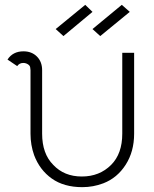

<svg xmlns="http://www.w3.org/2000/svg" viewBox="-20 -766 637 793"><path d="M362 -717 242 -617 210 -646 332 -746ZM516 -717 394 -617 362 -646 483 -746ZM11 -520Q33 -554 77 -554Q111 -554 132.5 -532.5Q154 -511 154 -476V-214Q154 -131 200 -85Q245 -37 318 -37Q391 -37 439 -85Q485 -131 485 -214V-548H534V-214Q534 -140 499 -85.5Q464 -31 407 -9Q365 7 320 7Q244 7 194 -28.5Q144 -64 121 -125Q106 -167 106 -214V-476L105 -485Q105 -494 96 -500Q87 -506 76 -506Q60 -506 51 -493Z"/></svg>

Font: Bhavuka
Style: Regular
Weight: 400
Version: 2.94.0; ttfautohint (v1.2) -l 7 -r 28 -G 50 -x 13 -D deva -f